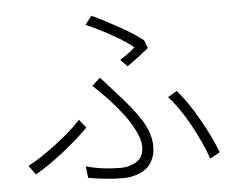

<svg xmlns="http://www.w3.org/2000/svg" viewBox="-53 -821 1107 899"><g transform="rotate(-5 500.0 -371.5)"><path d="M556.6 -505.9 524.4 -539.1Q566.4 -564.5 595.7 -591.8Q564.5 -619.1 501 -654.8Q437.5 -690.4 377 -716.8L408.2 -756.8Q468.8 -728.5 538.1 -689.5Q607.4 -650.4 644.5 -620.1L658.2 -583Q622.1 -552.7 556.6 -505.9ZM327.1 -2 320.3 -56.6Q395.5 -35.2 484.4 -35.2Q525.4 -35.2 558.6 -56.2Q591.8 -77.1 591.8 -127Q591.8 -160.2 568.4 -205.1Q544.9 -250 520.5 -281.2Q496.1 -312.5 457 -357.4Q445.3 -370.1 418 -396.5Q390.6 -422.9 383.8 -429.7L422.9 -463.9Q434.6 -452.1 490.2 -388.7Q564.5 -309.6 604 -246.1Q643.6 -182.6 643.6 -122.1Q643.6 -88.9 632.3 -64Q621.1 -39.1 605 -24.4Q588.9 -9.8 566.9 -1Q544.9 7.8 526.4 10.7Q507.8 13.7 489.3 13.7Q411.1 13.7 327.1 -2ZM951.2 -67.4 904.3 -42Q878.9 -116.2 830.1 -205.1Q781.2 -293.9 732.4 -345.7L775.4 -371.1Q826.2 -312.5 875.5 -225.1Q924.8 -137.7 951.2 -67.4ZM307.6 -276.4 338.9 -237.3Q291 -188.5 219.7 -131.8Q148.4 -75.2 85 -39.1L53.7 -82Q113.3 -113.3 189.9 -171.9Q266.6 -230.5 307.6 -276.4Z"/></g></svg>

Font: GenEi Gothic M Light
Style: Regular
Weight: 300
Designer: o_tamon (Modified); [Source Han Sans]
Ryoko NISHIZUKA  (kana & ideographs); Paul D. Hunt (Latin, Greek & Cyrillic); Wenl
Version: Version 1.1a;Original Version 1.004